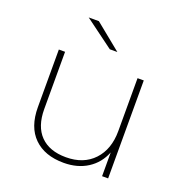

<svg xmlns="http://www.w3.org/2000/svg" viewBox="-129 -836 917 956"><g transform="rotate(20 329.0 -358.5)"><path d="M545 -519V0H513V-126Q489 -65 436 -31Q383 3 310 3Q209 3 152 -53Q95 -109 95 -214V-519H128V-216Q128 -124 175.5 -75.5Q223 -27 311 -27Q404 -27 458 -84.5Q512 -142 512 -239V-519ZM180 -720H234L373 -607H333Z"/></g></svg>

Font: Montserrat Alternates ExLight
Style: Regular
Weight: 275
Designer: Julieta Ulanovsky
Foundry: Julieta Ulanovsky
Version: Version 7.200